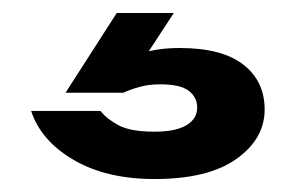

<svg xmlns="http://www.w3.org/2000/svg" viewBox="-20 -32 456 296"><path d="M160 -12H248L193 72L152 70Q173 58 198.5 50Q224 42 257 42Q322 42 355 67.5Q388 93 388 137Q388 182 344.5 213Q301 244 218 244Q144 244 93.5 214.5Q43 185 28 139H135Q144 151 162.5 161Q181 171 218 171Q251 171 267.5 161Q284 151 284 134Q284 118 271 108Q258 98 227 98Q209 98 195 102Q181 106 170 111H81Z"/></svg>

Font: Unbounded Medium
Style: Regular
Weight: 500
Designer: Luke Prowse, Jean-Baptiste Morizot, Fátima Lázaro, Florian Runge
Foundry: NaN
Version: Version 1.700